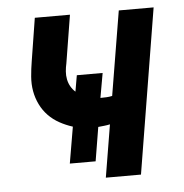

<svg xmlns="http://www.w3.org/2000/svg" viewBox="-44 -572 588 615"><g transform="rotate(-5 250.0 -265.0)"><path d="M272 0 300 -169Q291 -167 281.5 -166Q272 -165 262 -164L244 -55H161L181 -172Q159 -179 139 -190Q119 -201 103.5 -217Q88 -233 78 -253.5Q68 -274 64 -296.5Q60 -319 62 -343.5Q64 -368 68 -392L90 -530H203L178 -376Q175 -363 174 -350Q173 -337 175.5 -324.5Q178 -312 184 -301.5Q190 -291 199 -283L208 -335H291L277 -256Q278 -256 278 -256Q278 -256 279 -256Q288 -256 297 -256.5Q306 -257 315 -259L360 -530H472L385 0Z"/></g></svg>

Font: Iosevka Curly Oblique
Style: Bold
Weight: 700
Italic angle: -9°
Monospace: yes
Designer: Belleve Invis
Foundry: Belleve Invis
Version: Version 11.1.0; ttfautohint (v1.8.3)